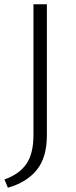

<svg xmlns="http://www.w3.org/2000/svg" viewBox="-20 -678 356 901"><path d="M137 -658H200V-44Q200 61 152.5 119.5Q105 178 17 203L1 164Q70 140 103.5 91.5Q137 43 137 -44Z"/></svg>

Font: Ysabeau Infant Semilight
Style: Regular
Weight: 300
Designer: Christian Thalmann (Catharsis Fonts)
Version: Version 0.003